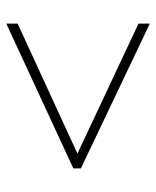

<svg xmlns="http://www.w3.org/2000/svg" viewBox="37 -667 496 610"><g transform="rotate(90 285.0 -362.0)"><path d="M55 -170 468 -360 55 -554V-590L515 -371V-347L55 -134Z"/></g></svg>

Font: Noto Sans Khmer UI ExtraLight
Style: Regular
Weight: 200
Designer: Danh Hong and the Monotype Design Team
Foundry: Monotype Imaging Inc.
Version: Version 2.002; ttfautohint (v1.8.4.7-5d5b)